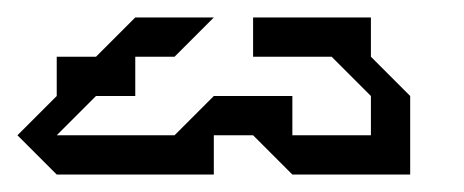

<svg xmlns="http://www.w3.org/2000/svg" viewBox="-20 -785 532 220"><path d="M45 -585 0 -630 45 -675V-720H90L135 -765H225L180 -720H135V-675H90L45 -630H180L225 -675H315V-630H405V-675L360 -720H270V-765H405V-720L450 -675V-585H315L270 -630H225V-585Z"/></svg>

Font: Rubik Iso
Style: Regular
Weight: 400
Designer: Hubert and Fischer, NaN
Foundry: Hubert and Fischer, NaN
Version: Version 2.200